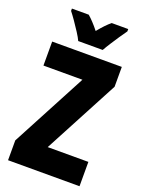

<svg xmlns="http://www.w3.org/2000/svg" viewBox="-170 -1098 811 1083"><g transform="rotate(20 235.5 -556.5)"><path d="M450 -93H21V-212L260 -663H26V-807H444V-688L206 -239H450ZM163 -860Q155 -878 137 -906Q119 -934 99.5 -962Q80 -990 67 -1006V-1020H168Q183 -1007 200 -989Q217 -971 236 -947Q276 -996 306 -1020H405V-1006Q391 -987 373 -960Q355 -933 338 -906.5Q321 -880 310 -860Z"/></g></svg>

Font: Noto Sans Kannada UI ExtraCondensed Black
Style: Regular
Weight: 900
Width: 2
Designer: Jelle Bosma - Monotype Design Team
Foundry: Monotype Imaging Inc.
Version: Version 2.005; ttfautohint (v1.8.4.7-5d5b)